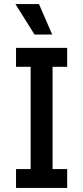

<svg xmlns="http://www.w3.org/2000/svg" viewBox="-20 -926 410 946"><path d="M59 0V-93H131V-597H59V-690H311V-597H239V-93H311V0ZM56 -906H172L237 -756H150Z"/></svg>

Font: Radio Canada Condensed Medium
Style: Regular
Weight: 500
Width: 3
Designer: Charles Daoud, Etienne Aubert Bonn, Alexandre Saumier Demers, Jacques Le Bailly
Foundry: Radio-Canada
Version: Version 2.104; ttfautohint (v1.8.4.7-5d5b);gftools[0.9.28.de